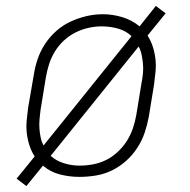

<svg xmlns="http://www.w3.org/2000/svg" viewBox="-20 -589 640 648"><path d="M69 39 36 14 97 -61Q86 -78 79.5 -98Q73 -118 70.5 -139Q68 -160 70 -182Q72 -204 75 -226L94 -336Q98 -363 107 -389.5Q116 -416 132 -440.5Q148 -465 170 -484.5Q192 -504 218 -516Q244 -528 271.5 -534.5Q299 -541 327 -541Q360 -541 393 -531Q426 -521 451 -500L506 -569L539 -544L478 -469Q489 -452 495.5 -432Q502 -412 504.5 -391Q507 -370 505 -348Q503 -326 500 -304L482 -194Q477 -167 468 -140.5Q459 -114 443 -89.5Q427 -65 405 -45.5Q383 -26 357 -13.5Q331 -1 303 3.5Q275 8 248 8Q214 8 181.5 -0.5Q149 -9 125 -30ZM127 -98 424 -467Q405 -485 378.5 -492.5Q352 -500 323 -500Q301 -500 278.5 -495Q256 -490 235 -479.5Q214 -469 196 -452.5Q178 -436 165.5 -415.5Q153 -395 146 -373.5Q139 -352 135 -329L117 -219Q115 -204 113.5 -188Q112 -172 113 -156.5Q114 -141 117 -126Q120 -111 127 -98ZM249 -30Q272 -30 295 -34.5Q318 -39 339 -49.5Q360 -60 378 -77Q396 -94 408.5 -114Q421 -134 428.5 -156Q436 -178 440 -201L458 -311Q461 -326 462.5 -342Q464 -358 462.5 -373.5Q461 -389 458 -404Q455 -419 448 -432L151 -63Q170 -46 196 -38Q222 -30 249 -30Z"/></svg>

Font: Iosevka Slab XLtEx
Style: Italic
Weight: 200
Width: 7
Italic angle: -9°
Monospace: yes
Designer: Belleve Invis
Foundry: Belleve Invis
Version: Version 11.1.0; ttfautohint (v1.8.3)